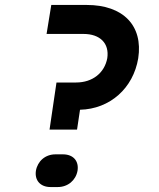

<svg xmlns="http://www.w3.org/2000/svg" viewBox="-20 -750 640 775"><path d="M180 -227H291L303 -307C424 -310 518 -394 538 -515C558 -646 478 -730 330 -730H187L168 -613H317C384 -613 422 -575 413 -515C402 -456 354 -417 287 -417H208ZM184 5H213C254 5 286 -22 293 -61C299 -100 276 -127 234 -127H204C163 -127 132 -100 125 -61C119 -22 143 5 184 5Z"/></svg>

Font: JetBrains Mono
Style: Bold Italic
Weight: 558
Italic angle: -9°
Monospace: yes
Designer: Philipp Nurullin, Konstantin Bulenkov
Foundry: JetBrains
Version: Version 2.305